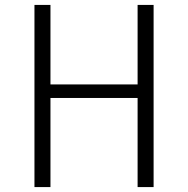

<svg xmlns="http://www.w3.org/2000/svg" viewBox="-20 -760 764 780"><path d="M539 0H604V-740H539V-417H185V-740H120V0H185V-362H539Z"/></svg>

Font: Glow Sans SC Normal
Style: Regular
Weight: 400
Designer: Ryoko NISHIZUKA (kana, bopomofo & ideographs); Paul D. Hunt (Latin, Greek & Cyrillic); Sandoll Communications, Soo-young
Version: Version 0.93